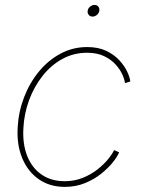

<svg xmlns="http://www.w3.org/2000/svg" viewBox="-20 -729 562 757"><path d="M235.4 7.8Q175.8 7.8 132.6 -22.5Q89.4 -52.7 67.4 -106Q45.4 -159.2 49.8 -228Q53.2 -289.1 75 -345.7Q96.7 -402.3 133.5 -447Q170.4 -491.7 218.8 -517.6Q267.1 -543.5 323.7 -543.5Q367.2 -543.5 398.7 -528.6Q430.2 -513.7 450.7 -491.2Q471.2 -468.8 481.7 -446Q492.2 -423.3 493.7 -407.7L472.7 -401.4Q471.2 -416 461.9 -436.3Q452.6 -456.5 434.8 -475.8Q417 -495.1 389.4 -508.1Q361.8 -521 323.7 -521Q270 -521 225.3 -496.3Q180.7 -471.7 147.5 -429.4Q114.3 -387.2 94.7 -334.2Q75.2 -281.2 72.3 -224.6Q68.4 -161.6 87.2 -114.3Q106 -66.9 143.8 -40.8Q181.6 -14.6 235.4 -14.6Q274.4 -14.6 307.1 -28.1Q339.8 -41.5 365 -61.5Q390.1 -81.5 406.7 -102.1Q423.3 -122.6 429.7 -137.2L449.7 -128.4Q443.4 -112.3 425.3 -89.6Q407.2 -66.9 379.4 -44.4Q351.6 -22 315.2 -7.1Q278.8 7.8 235.4 7.8ZM344.7 -663.6Q335.4 -663.6 329.8 -670.4Q324.2 -677.2 325.7 -686.5Q327.1 -696.3 335.2 -702.9Q343.3 -709.5 352.5 -709.5Q362.3 -709.5 367.7 -702.9Q373 -696.3 371.6 -686.5Q370.1 -677.2 362.3 -670.4Q354.5 -663.6 344.7 -663.6Z"/></svg>

Font: Inter 20pt Thin
Style: Italic
Weight: 250
Italic angle: -9.3988°
Version: Version 4.001;git-66647c0bb